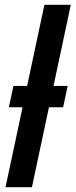

<svg xmlns="http://www.w3.org/2000/svg" viewBox="-20 -780 315 800"><path d="M3 0 74 -333H17L36 -422H93L165 -760H275L203 -422H262L243 -333H184L113 0Z"/></svg>

Font: Noto Sans Condensed SemiBold
Style: Italic
Weight: 600
Width: 3
Italic angle: -12°
Designer: Monotype Design Team
Foundry: Monotype Imaging Inc.
Version: Version 2.013; ttfautohint (v1.8.4.7-5d5b)